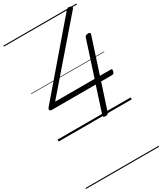

<svg xmlns="http://www.w3.org/2000/svg" viewBox="-355 -1134 1479 1753"><g transform="rotate(-30 385.0 -258.0)"><path d="M487 14Q473 14 467 9Q461 4 464 -6L553 -281H87Q73 -281 69 -292Q65 -303 78 -318L660 -997Q671 -1009 680 -1014Q689 -1019 704 -1014Q713 -1012 718.5 -1008Q724 -1004 724.5 -997.5Q725 -991 717 -982L154 -331H570L690 -700Q697 -720 723 -720Q738 -720 744 -715Q750 -710 746 -700L626 -331H740Q749 -331 752 -327Q755 -323 753 -313Q751 -297 744 -289Q737 -281 726 -281H610L520 -5Q514 14 487 14ZM0 490H770V500H0ZM0 -20H770V0H0ZM0 -505H770V-500H0ZM0 -1010H770V-1000H0Z"/></g></svg>

Font: Playwrite MX Guides
Style: Regular
Weight: 400
Designer: Veronika Burian, José Scaglione
Foundry: TypeTogether
Version: Version 1.003